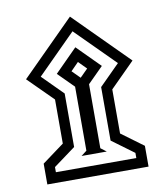

<svg xmlns="http://www.w3.org/2000/svg" viewBox="-82 -717 751 861"><g transform="rotate(-10 294.0 -286.0)"><path d="M164.1 -293.5V-92.8L64 -19V75.7H524.9V-19L424.8 -92.8V-293.5L536.6 -405.3L294.4 -647.9L51.8 -405.3ZM294.4 -581.1 470.2 -405.3 377.4 -312.5V-68.8L477.5 4.9V28.3H111.3V4.9L211.4 -68.8V-312.5L118.7 -405.3ZM352.1 -23.4 326.2 -43V-334.5L397 -405.3L294.4 -508.3L191.9 -405.3L262.7 -334.5V-43L237.3 -23.4ZM294.4 -441.4 330.1 -405.3 294.4 -369.6 258.8 -405.3Z"/></g></svg>

Font: Vazirmatn SemiBold
Style: Regular
Weight: 600
Designer: Saber Rastikerdar
Foundry: Saber Rastikerdar
Version: Version 33.003